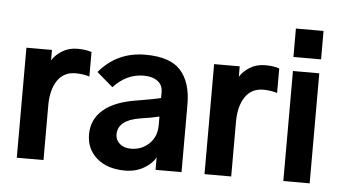

<svg xmlns="http://www.w3.org/2000/svg" viewBox="-54 -890 1777 1000"><g transform="rotate(5 834.5 -390.0)"><path d="M64.5 0V-575.2H198.2V-520.5Q215.8 -549.8 250.5 -571.3Q285.2 -592.8 331.1 -592.8Q376 -592.8 404.3 -582V-454.1Q370.1 -464.8 332 -464.8Q269.5 -464.8 236.8 -416Q204.1 -367.2 204.1 -285.2V0Z M571.3 -166Q571.3 -137.7 593.3 -118.2Q615.2 -98.6 652.3 -98.6Q708 -98.6 747.1 -135.7Q786.1 -172.9 786.1 -233.4V-278.3Q747.1 -268.6 686.5 -259.8Q571.3 -241.2 571.3 -166ZM428.7 -154.3Q428.7 -233.4 488.8 -284.2Q548.8 -335 668 -352.5Q761.7 -368.2 786.1 -375V-405.3Q786.1 -443.4 758.8 -463.4Q731.4 -483.4 686.5 -483.4Q596.7 -483.4 528.3 -409.2L444.3 -481.4Q538.1 -592.8 685.5 -592.8Q815.4 -592.8 870.6 -530.8Q925.8 -468.8 925.8 -354.5V0H790V-65.4Q771.5 -31.2 729 -6.8Q686.5 17.6 631.8 17.6Q538.1 17.6 483.4 -30.3Q428.7 -78.1 428.7 -154.3Z M1045.9 0V-575.2H1179.7V-520.5Q1197.3 -549.8 1231.9 -571.3Q1266.6 -592.8 1312.5 -592.8Q1357.4 -592.8 1385.7 -582V-454.1Q1351.6 -464.8 1313.5 -464.8Q1251 -464.8 1218.3 -416Q1185.5 -367.2 1185.5 -285.2V0Z M1454.1 -648.4V-796.9H1598.6V-648.4ZM1458 0V-575.2H1595.7V0Z"/></g></svg>

Font: Gothic A1 ExtraBold
Style: Regular
Weight: 800
Designer: HanYang I&C Co.,Ltd.
Foundry: HanYang I&C Co.,Ltd.
Version: Version 2.50